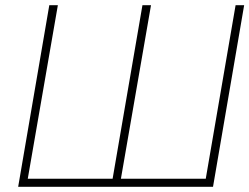

<svg xmlns="http://www.w3.org/2000/svg" viewBox="-20 -720 961 740"><path d="M773 -31H446L562 -700H529L414 -31H87L203 -700H170L50 0H801L921 -700H888Z"/></svg>

Font: Jost ExtraLight
Style: Italic
Weight: 250
Italic angle: -5°
Version: Version 3.710